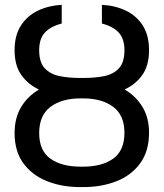

<svg xmlns="http://www.w3.org/2000/svg" viewBox="-20 -757 671 787"><path d="M305.4 -437.5H325.3Q370 -437.5 407.5 -445.1Q445 -452.8 467.5 -477.1Q490.1 -501.4 490.1 -551.1Q490.1 -598 466.8 -623.4Q443.5 -648.8 397.7 -660.5V-737.2Q451.7 -734.4 495.6 -713.6Q539.4 -692.8 565.2 -652.5Q590.9 -612.2 590.9 -551.1Q590.9 -488.6 563.4 -449.8Q535.9 -410.9 490.8 -390.3Q536.9 -363.3 563.9 -318.9Q590.9 -274.5 590.9 -213.1Q590.9 -137.8 555 -88.2Q519.2 -38.7 458.1 -14.4Q397 9.9 321 9.9H309.7Q233.7 9.9 172.6 -14.4Q111.5 -38.7 75.6 -87.9Q39.8 -137.1 39.8 -211.6Q39.8 -273.8 66.8 -318.5Q93.8 -363.3 139.9 -389.9Q94.8 -410.9 67.3 -449.8Q39.8 -488.6 39.8 -551.1Q39.8 -612.2 65.9 -652.5Q92 -692.8 135.8 -713.6Q179.7 -734.4 233 -737.2V-660.5Q187.1 -648.8 163.9 -623.4Q140.6 -598 140.6 -551.1Q140.6 -501.4 163.5 -477.1Q186.4 -452.8 223.9 -445.1Q261.4 -437.5 305.4 -437.5ZM321 -353.7H309.7Q233 -353.7 186.8 -318.9Q140.6 -284.1 140.6 -211.6Q140.6 -139.2 186.8 -106.5Q233 -73.9 309.7 -73.9H321Q397.7 -73.9 443.9 -106.7Q490.1 -139.6 490.1 -213.1Q490.1 -284.4 443.9 -319.1Q397.7 -353.7 321 -353.7Z"/></svg>

Font: Inter Alia
Style: Regular
Weight: 400
Designer: Rasmus Andersson (Latin, Greek, Cyrillic etc.) and Evan from Shavian.info (Shavian, old style figures)
Foundry: Shavian.info
Version: Version 0.001;git-37ab20767